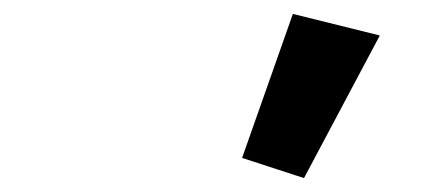

<svg xmlns="http://www.w3.org/2000/svg" viewBox="-20 -835 628 276"><path d="M526 -784 417 -579 328 -608 401 -815Z"/></svg>

Font: Aneliza
Style: Bold Italic
Weight: 700
Italic angle: -11.31°
Designer: Mike Abbink, Paul van der Laan, Pieter van Rosmalen
Foundry: Bold Monday
Version: Version 3.0